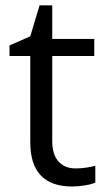

<svg xmlns="http://www.w3.org/2000/svg" viewBox="-20 -679 393 709"><path d="M258.8 -57.1Q280.3 -57.1 300.3 -60.3Q320.3 -63.5 332 -66.9V-4.9Q318.8 1.5 293.2 5.6Q267.6 9.8 247.1 9.8Q91.8 9.8 91.8 -153.8V-472.2H15.1V-511.2L91.8 -544.9L126 -659.2H172.9V-535.2H328.1V-472.2H172.9V-157.2Q172.9 -108.9 195.8 -83Q218.8 -57.1 258.8 -57.1Z"/></svg>

Font: f06900794
Style: Regular
Weight: 400
Foundry: Ascender Corporation
Version: Version 1.10